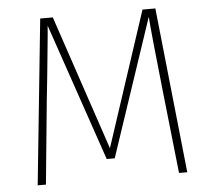

<svg xmlns="http://www.w3.org/2000/svg" viewBox="-50 -736 865 789"><g transform="rotate(-5 382.5 -341.0)"><path d="M691 0H657L620 -340Q594 -579 589 -650L399 -83H366L172 -650Q170 -622 163 -553.5Q156 -485 152 -442Q149 -418 142 -348L108 0H74L144 -682H196L383 -126L566 -682H619Z"/></g></svg>

Font: FiraGO UltraLight
Style: Regular
Weight: 200
Designer: bBox Type
Foundry: bBox Type GmbH
Version: Version 1.001